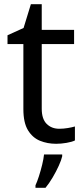

<svg xmlns="http://www.w3.org/2000/svg" viewBox="-20 -679 401 920"><path d="M264 -62Q284 -62 305 -65.5Q326 -69 339 -73V-6Q325 1 299 5.5Q273 10 249 10Q207 10 171.5 -4.5Q136 -19 114 -55Q92 -91 92 -156V-468H16V-510L93 -545L128 -659H180V-536H335V-468H180V-158Q180 -109 203.5 -85.5Q227 -62 264 -62ZM278 70Q274 88 261.5 115.5Q249 143 232.5 171Q216 199 198 221H150V209Q158 192 166.5 165.5Q175 139 182 110.5Q189 82 191 61H278Z"/></svg>

Font: Noto Sans Meroitic
Style: Regular
Weight: 400
Designer: Monotype Design Team
Foundry: Monotype Imaging Inc.
Version: Version 2.002; ttfautohint (v1.8.4.7-5d5b)